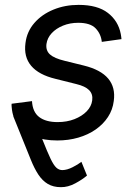

<svg xmlns="http://www.w3.org/2000/svg" viewBox="-20 -567 556 791"><path d="M102.1 -125.5Q134.8 -43 155 8.3Q175.3 59.6 188.2 86.7Q201.2 113.8 212.2 123.8Q223.1 133.8 237.3 133.8Q256.8 133.3 279.3 121.8Q301.8 110.4 315.4 99.6L338.4 156.2Q319.8 172.4 289.8 188.5Q259.8 204.6 230.5 204.1Q199.7 204.1 177.2 190.9Q154.8 177.7 137.9 152.1Q121.1 126.5 106.9 90.8L34.7 -87.9ZM216.3 11.7Q161.6 11.7 120.8 -3.9Q80.1 -19.5 55.9 -49.8Q31.7 -80.1 28.3 -124.5Q27.8 -128.4 27.6 -132.1Q27.3 -135.7 27.8 -139.6L111.8 -150.4Q114.3 -105.5 141.6 -84.7Q168.9 -64 217.3 -64Q255.9 -64 286.9 -76.2Q317.9 -88.4 337.4 -108.6Q356.9 -128.9 359.9 -153.8Q363.3 -179.2 347.2 -195.6Q331.1 -211.9 294.4 -220.7L208.5 -242.2Q139.6 -258.8 108.4 -295.9Q77.1 -333 85 -390.1Q90.8 -437 121.6 -472.4Q152.3 -507.8 200 -527.3Q247.6 -546.9 303.7 -546.9Q381.8 -546.9 424.6 -513.7Q467.3 -480.5 477.5 -427.2Q478.5 -421.9 479.2 -416.7Q480 -411.6 480.5 -405.8L399.4 -394.5Q396 -427.2 374 -450.2Q352.1 -473.1 302.2 -473.1Q268.1 -473.1 239.5 -461.4Q210.9 -449.7 192.9 -430.2Q174.8 -410.6 171.4 -385.7Q168 -358.9 185.8 -342.8Q203.6 -326.7 246.6 -316.4L325.7 -296.9Q395 -279.8 425.8 -243.2Q456.5 -206.5 448.7 -150.9Q444.3 -114.7 424.8 -85Q405.3 -55.2 374 -33.4Q342.8 -11.7 302.5 0Q262.2 11.7 216.3 11.7Z"/></svg>

Font: Inter 18pt
Style: Italic
Weight: 400
Italic angle: -9.3988°
Designer: Rasmus Andersson
Foundry: rsms
Version: Version 4.001;git-66647c0bb